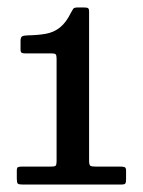

<svg xmlns="http://www.w3.org/2000/svg" viewBox="-20 -950 383 514"><path d="M25 -471.5Q25 -461.3 27.5 -458.6Q30 -456 39.7 -456H304.8Q313.8 -456 315.6 -458.9Q317.5 -461.8 317.5 -470.8V-493.5Q317.5 -501 313.6 -502.5Q309.8 -504 303 -504H236.3Q224.5 -504 221.5 -506.5Q218.5 -509 218.5 -520.3V-919Q218.5 -926.5 215.6 -928.2Q212.8 -930 205 -930H188Q178.5 -930 176.1 -926.5Q173.8 -923 170.5 -917Q157 -889.5 140.6 -876.5Q124.3 -863.5 103 -859.6Q81.7 -855.8 53.5 -855.3Q44 -855 39.5 -852.8Q35 -850.5 35 -840.2V-817.7Q35 -810.2 38.2 -808.6Q41.5 -807 48.5 -807H118.7Q127 -807 129.2 -804.4Q131.5 -801.7 131.5 -793V-518.3Q131.5 -509.3 129.1 -506.6Q126.7 -504 117 -504H39Q31 -504 28 -502.5Q25 -501 25 -493Z"/></svg>

Font: Besley
Style: Regular
Weight: 400
Designer: Owen Earl
Foundry: indestructible type*
Version: Version 4.000